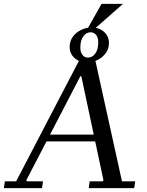

<svg xmlns="http://www.w3.org/2000/svg" viewBox="-37 -967 757 987"><path d="M179 0H-17L-12 -35H46L377 -670H450L590 -35H658L653 0H419L424 -35H490L495 -40L381 -575H376L98 -40L103 -35H184ZM182 -275H508L503 -240H177ZM435 -826Q472 -826 497.5 -803.5Q523 -781 523 -746Q523 -717 507 -694.5Q491 -672 465 -659Q439 -646 409 -646Q372 -646 346.5 -668.5Q321 -691 321 -726Q321 -755 337 -777.5Q353 -800 379.5 -813Q406 -826 435 -826ZM415 -671Q438 -671 453 -692Q468 -713 468 -749Q468 -774 457 -787.5Q446 -801 429 -801Q406 -801 391 -780Q376 -759 376 -723Q376 -698 387 -684.5Q398 -671 415 -671ZM595 -947 436 -807H406L485 -947Z"/></svg>

Font: Brygada 1918
Style: Italic
Weight: 400
Italic angle: -8°
Designer: Mateusz Machalski | Borys Kosmynka | Przemek Hoffer
Foundry: NIEPODLEGLA 2018
Version: Version 3.006